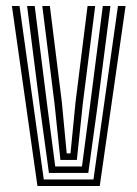

<svg xmlns="http://www.w3.org/2000/svg" viewBox="-20 -620 458 640"><path d="M104.8 0 19.7 -600H45.1L125.9 -21.7H291.5L373.2 -600H398.6L312.5 0ZM143.1 -43.5 113.6 -259.4 70.3 -600H95.7L137.7 -266.3L164.1 -65.2H253.2L279.9 -266.5L322.7 -600H348.1L304.1 -259.3L274.3 -43.5ZM181.3 -86.9 161.9 -273.3 121 -600H146.2L186 -280.7L202.4 -108.7H215L232 -281.7L271.9 -600H297.3L256 -274.6L236.2 -86.9Z"/></svg>

Font: Big Shoulders Inline Display SC Thin
Style: Regular
Weight: 100
Designer: Patric King
Foundry: XO Type Co
Version: Version 2.002